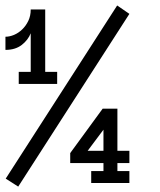

<svg xmlns="http://www.w3.org/2000/svg" viewBox="-20 -672 586 705"><path d="M455.1 -621.1 46.9 13.2 1 -16.1 410.2 -651.9ZM189.9 -363.8H48.8V-408.2H92.8V-549.8Q83 -524.9 59.6 -506.8Q36.1 -488.8 0 -488.8V-537.1Q15.1 -537.1 31.5 -543.9Q47.9 -550.8 61.5 -564Q75.2 -577.1 84 -595.5Q92.8 -613.8 92.8 -637.2H146V-408.2H189.9ZM455.1 0H314.9V-43.9H359.9V-73.2H237.8V-109.9L356.9 -272.9H411.1V-118.2H455.1V-73.2H411.1V-43.9H455.1ZM359.9 -118.2V-195.8L301.8 -118.2Z"/></svg>

Font: Anonymous Pro
Style: Regular
Weight: 400
Monospace: yes
Designer: Mark Simonson
Version: Version 1.002